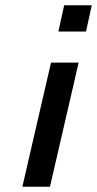

<svg xmlns="http://www.w3.org/2000/svg" viewBox="-20 -710 369 730"><path d="M65 0 174 -472H279L170 0ZM202 -590 224 -690H329L307 -590Z"/></svg>

Font: Coval
Style: Medium Italic
Weight: 500
Foundry: Context Ltd
Version: Version 001.000